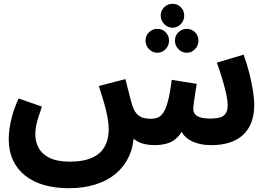

<svg xmlns="http://www.w3.org/2000/svg" viewBox="-20 -760 1410 1012"><path d="M343 232Q271 232 213 215.5Q155 199 113 166Q71 133 48.5 84.5Q26 36 26 -28Q26 -51 30 -82Q34 -113 45 -152.5Q56 -192 78 -241L201 -198Q190 -167 182 -141.5Q174 -116 170 -94.5Q166 -73 166 -52Q166 -13 184 20Q202 53 242 72.5Q282 92 347 92Q407 92 447 78.5Q487 65 510 41.5Q533 18 543 -13Q553 -44 553 -80Q553 -108 546.5 -143Q540 -178 528 -219.5Q516 -261 501 -307L641 -343Q651 -305 657.5 -278Q664 -251 669 -233.5Q674 -216 677 -205Q687 -175 701.5 -159.5Q716 -144 734.5 -139Q753 -134 776 -134Q795 -134 811 -140Q827 -146 840.5 -165.5Q854 -185 865 -226Q876 -267 885 -339L1017 -318Q1013 -295 1009 -269Q1005 -243 1002 -220.5Q999 -198 999 -184Q999 -171 1006.5 -160Q1014 -149 1034 -142Q1054 -135 1091 -135Q1118 -135 1138 -140.5Q1158 -146 1169 -161.5Q1180 -177 1180 -206Q1180 -231 1172 -266.5Q1164 -302 1151.5 -344Q1139 -386 1123 -430L1264 -472Q1280 -429 1292.5 -380.5Q1305 -332 1312.5 -286.5Q1320 -241 1320 -207Q1320 -154 1304.5 -114Q1289 -74 1259.5 -47.5Q1230 -21 1188 -8Q1146 5 1094 5Q1056 5 1024.5 -3.5Q993 -12 970.5 -28Q948 -44 936 -67.5Q924 -91 925 -121H959Q944 -66 918 -39Q892 -12 860 -3.5Q828 5 795 5Q769 5 745 0Q721 -5 701.5 -16.5Q682 -28 668 -47.5Q654 -67 649 -95L686 -55Q684 13 659 66Q634 119 589.5 156Q545 193 482.5 212.5Q420 232 343 232ZM889 -614Q864 -614 845.5 -633Q827 -652 827 -678Q827 -704 845.5 -722Q864 -740 889 -740Q915 -740 933 -722Q951 -704 951 -678Q951 -652 933 -633Q915 -614 889 -614ZM809 -482Q784 -482 765.5 -501Q747 -520 747 -546Q747 -572 765.5 -590Q784 -608 809 -608Q835 -608 853 -590Q871 -572 871 -546Q871 -520 853 -501Q835 -482 809 -482ZM964 -482Q939 -482 920.5 -501Q902 -520 902 -546Q902 -572 920.5 -590Q939 -608 964 -608Q990 -608 1008 -590Q1026 -572 1026 -546Q1026 -520 1008 -501Q990 -482 964 -482Z"/></svg>

Font: Noto Sans
Style: Bold
Weight: 700
Designer: Monotype Design Team
Foundry: Monotype Imaging Inc.
Version: Version 2.000;GOOG;noto-source:20170915:90ef993387c0; ttfaut